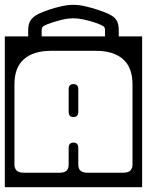

<svg xmlns="http://www.w3.org/2000/svg" viewBox="-40 -757 610 797"><path d="M453 -631V-606H550V20H-20V-606H77V-631Q77 -659 87.8 -674Q98.5 -689 121 -700Q137 -707.5 162.2 -716.2Q187.5 -725 215 -731Q242.5 -737 265 -737Q287.5 -737 315.8 -730.5Q344 -724 369.5 -715.2Q395 -706.5 409 -700Q433 -689 443 -674Q453 -659 453 -631ZM133 -631V-606H396V-631Q396 -644 388.8 -648.2Q381.5 -652.5 371 -657Q361.5 -661 343 -666.8Q324.5 -672.5 303.5 -676.8Q282.5 -681 265 -681Q239 -681 208.2 -672.8Q177.5 -664.5 158 -657Q147.5 -652.5 140.2 -648.2Q133 -644 133 -631ZM265 -165Q285 -165 285 -143V-75Q285 -55.5 295 -47.8Q305 -40 322 -40H469Q493 -40 501.5 -49.5Q510 -59 510 -73V-407Q510 -477 470.5 -511.5Q431 -546 359 -546H171Q99 -546 59.5 -511.5Q20 -477 20 -407V-73Q20 -59 28.5 -49.5Q37 -40 61 -40H208Q226 -40 235.5 -47.8Q245 -55.5 245 -75V-143Q245 -165 265 -165ZM285 -293Q285 -271 265 -271Q245 -271 245 -293V-386Q245 -408 265 -408Q285 -408 285 -386Z"/></svg>

Font: Honk Rounded
Style: Regular
Weight: 400
Designer: Noopur Datye & Yesha Goshar
Foundry: Ek Type
Version: Version 1.000